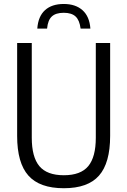

<svg xmlns="http://www.w3.org/2000/svg" viewBox="-20 -962 657 991"><path d="M309.5 9.5Q184.5 9.5 126.5 -55.8Q68.5 -121 68.5 -260.5V-740H144V-251Q144 -151.5 183.2 -104.5Q222.5 -57.5 309.5 -57.5Q396.5 -57.5 435.5 -104.5Q474.5 -151.5 474.5 -251V-740H548.5V-260.5Q548.5 -121 491.2 -55.8Q434 9.5 309.5 9.5ZM172.5 -814.5Q177 -877.5 212.2 -909.5Q247.5 -941.5 309 -941.5Q370 -941.5 406 -909.2Q442 -877 446.5 -814.5H396Q390.5 -858 370 -877Q349.5 -896 309 -896Q268 -896 247.5 -877Q227 -858 223 -814.5Z"/></svg>

Font: Encode Sans Cnd
Style: Regular
Weight: 400
Width: 3
Designer: Multiple Designers
Foundry: Impallari Type
Version: Version 3.002; ttfautohint (v1.8.3) -l 8 -r 50 -G 200 -x 14 